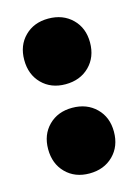

<svg xmlns="http://www.w3.org/2000/svg" viewBox="-86 -549 436 607"><g transform="rotate(-15 132.5 -245.5)"><path d="M24.9 -100.1Q24.9 -147.5 54.7 -177.2Q84.5 -207 131.8 -207Q179.7 -207 210 -177.2Q240.2 -147.5 240.2 -100.1Q240.2 -52.2 210 -22.2Q179.7 7.8 131.8 7.8Q84.5 7.8 54.7 -22.2Q24.9 -52.2 24.9 -100.1ZM24.9 -392.1Q24.9 -439.5 54.7 -469.2Q84.5 -499 131.8 -499Q179.7 -499 210 -469.2Q240.2 -439.5 240.2 -392.1Q240.2 -344.2 210 -314.2Q179.7 -284.2 131.8 -284.2Q84.5 -284.2 54.7 -314.2Q24.9 -344.2 24.9 -392.1Z"/></g></svg>

Font: Trueno UltraBlack
Style: Regular
Weight: 950
Designer: Julieta Ulanovsky
Foundry: Julieta Ulanovsky
Version: Version 3.001b | FøM Fix